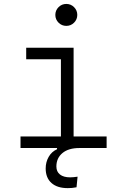

<svg xmlns="http://www.w3.org/2000/svg" viewBox="-20 -764 626 991"><path d="M329.6 207Q275.4 207 245.6 180.4Q215.8 153.8 215.8 105.5Q215.8 72.8 231.2 45.7Q246.6 18.6 274.4 6.3V0H85.9V-59.6H294.4V-458H115.2V-517.6H359.9V-59.6H530.3V0H390.1Q333.5 0 302.2 26.1Q271 52.2 271 95.2Q271 122.1 289.6 136.7Q308.1 151.4 342.3 151.4Q350.6 151.4 360.4 150.4Q370.1 149.4 380.4 147.9L375 202.6Q363.3 205.1 351.3 206.1Q339.4 207 329.6 207ZM322.3 -630.4Q298.8 -630.4 282.2 -647Q265.6 -663.6 265.6 -687Q265.6 -710.4 282.2 -727.1Q298.8 -743.7 322.3 -743.7Q345.7 -743.7 362.3 -727.1Q378.9 -710.4 378.9 -687Q378.9 -663.6 362.3 -647Q345.7 -630.4 322.3 -630.4Z"/></svg>

Font: Cascadia Mono PL Light
Style: Regular
Weight: 300
Monospace: yes
Designer: Aaron Bell
Foundry: Saja Typeworks
Version: Version 2404.023; ttfautohint (v1.8.4)